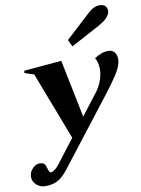

<svg xmlns="http://www.w3.org/2000/svg" viewBox="-118 -882 888 1206"><g transform="rotate(-10 326.0 -279.0)"><path d="M391 -584 370 -628 521 -767Q563 -809 602 -809Q630 -809 641.5 -793.5Q653 -778 650 -758Q645 -737 627 -719.5Q609 -702 577 -684ZM660 -458Q660 -444 658 -436Q652 -403 622.5 -357.5Q593 -312 541 -245L217 173Q182 218 149.5 234.5Q117 251 71 251Q40 251 16 230Q-8 209 -8 178Q-8 173 -6 163Q-2 142 17.5 123Q37 104 59 104Q82 104 90.5 115Q99 126 104 147Q108 160 111.5 166Q115 172 123 172Q129 172 145.5 160.5Q162 149 178 127L290 -19L124 -452Q108 -456 64 -472L67 -486L306 -507L381 -138L489 -278Q521 -322 532 -375Q536 -394 536 -415Q536 -458 518 -486Q543 -502 563.5 -509.5Q584 -517 608 -517Q632 -517 646 -500.5Q660 -484 660 -458Z"/></g></svg>

Font: Trirong Black
Style: Italic
Weight: 900
Italic angle: -12°
Designer: Katatrad Team
Foundry: CadsonDemak
Version: Version 1.001